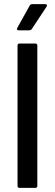

<svg xmlns="http://www.w3.org/2000/svg" viewBox="-20 -911 266 931"><path d="M75 -700H151Q161 -700 161 -690V-10Q161 0 151 0H75Q65 0 65 -10V-690Q65 -700 75 -700ZM136 -891H199Q205 -891 207 -887.5Q209 -884 206 -879L134 -770Q129 -764 122 -764H71Q65 -764 63 -767.5Q61 -771 64 -776L124 -884Q129 -891 136 -891Z"/></svg>

Font: Barlow Semi Condensed Medium
Style: Regular
Weight: 500
Width: 4
Designer: Jeremy Tribby
Foundry: Tribby Type
Version: Version 1.422; ttfautohint (v1.8)